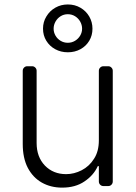

<svg xmlns="http://www.w3.org/2000/svg" viewBox="-20 -847 617 874"><path d="M170.1 -16Q130 -38.7 106.5 -83.1Q83.5 -127.5 83.5 -192.1V-524.9Q83.5 -533.4 89.5 -539.4Q95.5 -545.5 104.4 -545.5H126.1Q134.6 -545.5 140.6 -539.4Q146.7 -533.4 146.7 -524.9V-196Q146.7 -132.8 184.3 -93.4Q222.3 -54.3 280.9 -54.3Q317.5 -54.3 351.9 -72.1Q386.4 -89.8 408 -124.3Q430 -157.7 430 -208.5V-524.9Q430 -533.4 436.1 -539.4Q442.1 -545.5 451 -545.5H472.7Q481.2 -545.5 487.2 -539.4Q493.3 -533.4 493.3 -524.9V-21Q493.3 -12.1 487.2 -6Q481.2 0 472.7 0H451Q442.1 0 436.1 -6Q430 -12.1 430 -21V-90.6H425.1Q405.9 -48.7 364.3 -21Q323.2 7.1 262.8 7.1Q210.9 7.1 170.1 -16ZM191.1 -772Q206.3 -797.6 231.9 -812.1Q257.5 -826.7 288.7 -826.7Q320.7 -826.7 346.2 -811.8Q371.8 -796.9 386.4 -771.7Q400.9 -746.4 400.9 -716.3Q400.9 -686.1 386.4 -661.6Q371.8 -637.1 346.2 -623Q320.7 -609 288.7 -609Q257.1 -609 231.4 -623Q205.6 -637.1 190.7 -661.6Q175.8 -686.1 175.8 -716.3Q175.8 -747.2 191.1 -772ZM288.7 -652.3Q306.8 -652.3 321.7 -661.4Q336.6 -670.5 345.2 -685.2Q353.7 -699.9 353.7 -716.3Q353.7 -733.3 345.2 -748.6Q336.6 -763.8 321.7 -773.1Q306.8 -782.3 288.7 -782.3Q270.6 -782.3 255.9 -773.1Q241.1 -763.8 232.6 -748.6Q224.1 -733.3 224.1 -716.3Q224.1 -699.6 232.6 -684.8Q241.1 -670.1 255.9 -661.2Q270.6 -652.3 288.7 -652.3Z"/></svg>

Font: DeltaSans Light
Style: Regular
Weight: 300
Designer: Rasmus Andersson
Foundry: rsms
Version: Version 3.012